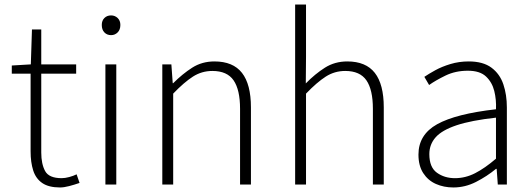

<svg xmlns="http://www.w3.org/2000/svg" viewBox="-20 -814 2344 847"><path d="M245 13Q195 13 166.5 -6.5Q138 -26 126.5 -62Q115 -98 115 -146V-489H32V-525L116 -530L121 -684H162V-530H316V-489H162V-141Q162 -91 179 -59.5Q196 -28 252 -28Q267 -28 285.5 -33Q304 -38 318 -45L331 -7Q308 1 285 7Q262 13 245 13Z M445 0V-530H493V0ZM470 -659Q452 -659 440.5 -671Q429 -683 429 -704Q429 -723 440.5 -734.5Q452 -746 470 -746Q487 -746 499 -734.5Q511 -723 511 -704Q511 -683 499 -671Q487 -659 470 -659Z M696 0V-530H736L742 -447H744Q785 -488 828 -515.5Q871 -543 926 -543Q1008 -543 1047.5 -492.5Q1087 -442 1087 -340V0H1039V-334Q1039 -418 1010.5 -459.5Q982 -501 917 -501Q870 -501 831 -476Q792 -451 744 -401V0Z M1282 0V-794H1330V-564L1329 -446Q1370 -488 1413.5 -515.5Q1457 -543 1512 -543Q1594 -543 1633.5 -492.5Q1673 -442 1673 -340V0H1625V-334Q1625 -418 1596.5 -459.5Q1568 -501 1503 -501Q1456 -501 1417 -476Q1378 -451 1330 -401V0Z M1980 13Q1938 13 1903 -2.5Q1868 -18 1847 -50.5Q1826 -83 1826 -132Q1826 -220 1908.5 -266Q1991 -312 2168 -332Q2170 -374 2160.5 -412.5Q2151 -451 2124 -476.5Q2097 -502 2044 -502Q1989 -502 1945 -480.5Q1901 -459 1873 -439L1852 -475Q1871 -488 1900 -504Q1929 -520 1967 -531.5Q2005 -543 2048 -543Q2111 -543 2148 -515.5Q2185 -488 2200.5 -442Q2216 -396 2216 -340V0H2176L2171 -69H2168Q2128 -36 2080 -11.5Q2032 13 1980 13ZM1987 -28Q2033 -28 2076 -50Q2119 -72 2168 -114V-295Q2059 -283 1994.5 -261.5Q1930 -240 1902 -208.5Q1874 -177 1874 -134Q1874 -76 1907.5 -52Q1941 -28 1987 -28Z"/></svg>

Font: Noto Sans HK Thin ExtraLight
Style: Regular
Weight: 250
Version: Version 2.004-H2;hotconv 1.0.118;makeotfexe 2.5.65603